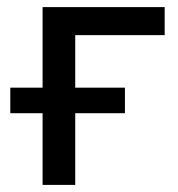

<svg xmlns="http://www.w3.org/2000/svg" viewBox="-20 -521 501 541"><path d="M100 0V-202H9V-274H100V-501H444V-422H192V-274H332V-202H192V0Z"/></svg>

Font: Nunitoga
Style: Medium
Weight: 500
Designer: Vernon Adams
Foundry: Vernon Adams
Version: Version 1.0